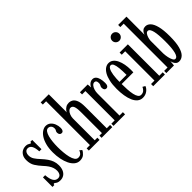

<svg xmlns="http://www.w3.org/2000/svg" viewBox="17 -1426 2114 2114"><g transform="rotate(-45 1074.0 -369.5)"><path d="M141 11Q114.5 11 100.8 4.2Q87 -2.5 79.8 -9Q72.5 -15.5 66 -15.5Q60 -15.5 57.8 -11.2Q55.5 -7 55.5 0H27V-148.5H61Q63 -118 68.8 -94.5Q74.5 -71 84 -55.2Q93.5 -39.5 107.2 -31.2Q121 -23 139 -23Q157.5 -23 168.8 -33Q180 -43 185 -58.5Q190 -74 190 -90Q190 -115.5 182.2 -138.8Q174.5 -162 158.2 -186.2Q142 -210.5 116 -238Q81.5 -275.5 56.2 -315.2Q31 -355 31 -413Q31 -452 45.8 -477.5Q60.5 -503 83.8 -515.8Q107 -528.5 133 -528.5Q153.5 -528.5 165.8 -523.5Q178 -518.5 185 -513.5Q192 -508.5 197 -508.5Q201.5 -508.5 203.5 -512Q205.5 -515.5 205.5 -523.5H235V-379.5H201.5Q199.5 -408 194.8 -429.5Q190 -451 181.8 -465.2Q173.5 -479.5 161.8 -487Q150 -494.5 134.5 -494.5Q110.5 -494.5 97.8 -476.5Q85 -458.5 85 -430.5Q85 -397.5 103 -369.5Q121 -341.5 155.5 -305Q183.5 -274.5 203.8 -245.5Q224 -216.5 235 -185.5Q246 -154.5 246 -118.5Q246 -78.5 233.5 -49.5Q221 -20.5 197.2 -4.8Q173.5 11 141 11Z M446 10.5Q411 10.5 383.5 -12Q356 -34.5 337 -73.2Q318 -112 308 -161.8Q298 -211.5 298 -266Q298 -332.5 311.8 -381.8Q325.5 -431 347.5 -463.5Q369.5 -496 396 -512.2Q422.5 -528.5 447.5 -528.5Q481 -528.5 504 -509Q527 -489.5 539 -458.8Q551 -428 551 -394.5Q551 -371.5 542.2 -359Q533.5 -346.5 518 -346.5Q502.5 -346.5 493.5 -357.5Q484.5 -368.5 484.5 -386.5Q484.5 -398.5 488.2 -405.2Q492 -412 495.8 -419.2Q499.5 -426.5 499.5 -438.5Q499.5 -464.5 485.5 -479Q471.5 -493.5 451 -493.5Q430.5 -493.5 416.2 -473.5Q402 -453.5 393.2 -420.8Q384.5 -388 380.8 -348.2Q377 -308.5 377 -269Q377 -228.5 380.8 -185.8Q384.5 -143 393.2 -106.8Q402 -70.5 417.5 -48.2Q433 -26 457 -26Q484 -26 498.8 -40.5Q513.5 -55 521 -77L546.5 -55.5Q537.5 -33.5 513 -11.5Q488.5 10.5 446 10.5Z M593 0V-34H644V-716.5H593V-750H719V-468.5Q720 -475.5 731 -490Q742 -504.5 761.5 -516.8Q781 -529 807.5 -529Q833 -529 855.5 -515.8Q878 -502.5 892 -467.8Q906 -433 906 -368V-34H958V0H791.5V-34H831V-358.5Q831 -423.5 819.5 -450Q808 -476.5 783 -476.5Q766.5 -476.5 752.2 -461.8Q738 -447 728.8 -423.8Q719.5 -400.5 719 -374V-34H759.5V0Z M977.5 0V-34H1029.5V-490H977.5V-523.5H1098.5L1102.5 -474.5Q1104 -480.5 1113 -493.5Q1122 -506.5 1137.8 -517.5Q1153.5 -528.5 1175.5 -528.5Q1201 -528.5 1216.8 -511.2Q1232.5 -494 1240 -464.8Q1247.5 -435.5 1247.5 -399Q1247.5 -373 1238.5 -359.8Q1229.5 -346.5 1213.5 -346.5Q1199 -346.5 1190.2 -357.2Q1181.5 -368 1181.5 -389Q1181.5 -401.5 1185.8 -409Q1190 -416.5 1193.8 -425Q1197.5 -433.5 1197.5 -448Q1197.5 -470 1189.8 -480Q1182 -490 1168 -490Q1150 -490 1135.5 -473.8Q1121 -457.5 1112.8 -431Q1104.5 -404.5 1104.5 -374V-34H1157V0Z M1427 10.5Q1391 10.5 1364.8 -11Q1338.5 -32.5 1322 -70.2Q1305.5 -108 1297.5 -157.5Q1289.5 -207 1289.5 -263Q1289.5 -330 1300.8 -380Q1312 -430 1331.2 -463Q1350.5 -496 1375 -512.2Q1399.5 -528.5 1426.5 -528.5Q1458 -528.5 1481.2 -509.8Q1504.5 -491 1519.5 -459Q1534.5 -427 1542 -386.8Q1549.5 -346.5 1549.5 -303.5Q1549.5 -293 1549.2 -282.8Q1549 -272.5 1548.5 -262.5H1359V-296H1476Q1476 -359 1471.5 -403.2Q1467 -447.5 1456.2 -471Q1445.5 -494.5 1426.5 -494.5Q1408.5 -494.5 1394.8 -471Q1381 -447.5 1373.5 -399.8Q1366 -352 1366 -278Q1366 -223.5 1369 -177.5Q1372 -131.5 1379.5 -97.5Q1387 -63.5 1400.5 -44.8Q1414 -26 1434.5 -26Q1465.5 -26 1482.8 -44Q1500 -62 1506.5 -79L1536 -62Q1526.5 -34 1496.8 -11.8Q1467 10.5 1427 10.5Z M1595.5 0V-34H1649V-490H1595.5V-523.5H1724V-34H1777.5V0ZM1685.5 -617.5Q1662 -617.5 1645.8 -633.8Q1629.5 -650 1629.5 -673Q1629.5 -696.5 1645.8 -712.8Q1662 -729 1685.5 -729Q1708 -729 1724.2 -712.8Q1740.5 -696.5 1740.5 -673Q1740.5 -650 1724.2 -633.8Q1708 -617.5 1685.5 -617.5Z M1993 10Q1969 10 1954.5 -2.8Q1940 -15.5 1932.8 -32.5Q1925.5 -49.5 1924 -62L1918.5 0H1799.5V-34H1852.5V-716.5H1799.5V-750H1928.5V-468.5Q1930.5 -476.5 1938 -490.8Q1945.5 -505 1960.5 -516.5Q1975.5 -528 1999.5 -528Q2032 -528 2058 -501Q2084 -474 2099.2 -414.8Q2114.5 -355.5 2114.5 -259Q2114.5 -160 2098.2 -101Q2082 -42 2054.5 -16Q2027 10 1993 10ZM1980.5 -39.5Q1995.5 -39.5 2006.5 -53.2Q2017.5 -67 2024.5 -94.2Q2031.5 -121.5 2035 -162.2Q2038.5 -203 2038.5 -257Q2038.5 -306.5 2035.5 -346.5Q2032.5 -386.5 2025.8 -414.8Q2019 -443 2008.5 -458.2Q1998 -473.5 1982.5 -473.5Q1967.5 -473.5 1956 -458.5Q1944.5 -443.5 1937.5 -421Q1930.5 -398.5 1928.5 -376V-176Q1930 -144.5 1936.5 -113Q1943 -81.5 1954.5 -60.5Q1966 -39.5 1980.5 -39.5Z"/></g></svg>

Font: Imbue Thin
Style: Regular
Weight: 400
Version: Version 1.102